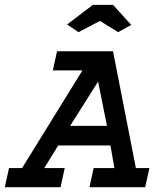

<svg xmlns="http://www.w3.org/2000/svg" viewBox="-26 -784 645 804"><path d="M212.9 -569.3H447.3L543 -80.1H599.6L582 0H348.6L366.2 -80.1H453.1L436.5 -174.8H217.8L159.2 -80.1H245.1L227.5 0H-5.9L11.7 -80.1H66.4L319.3 -489.3H195.3ZM421.9 -256.8 384.8 -442.4 267.6 -256.8ZM363.3 -763.7H447.3L523.4 -679.7L468.8 -649.4L392.6 -696.3L302.7 -649.4L254.9 -681.6Z"/></svg>

Font: Thabit-Bold-Oblique
Style: Bold Oblique
Weight: 700
Designer: Regenerated by Nadim Shaikli
Foundry: MAK Alagha
Version: 0.01